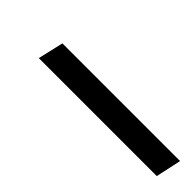

<svg xmlns="http://www.w3.org/2000/svg" viewBox="24 -1026 467 467"><g transform="rotate(45 257.0 -793.0)"><path d="M94.2 -759.8 109.4 -825.7H514.2L500 -759.8Z"/></g></svg>

Font: Open Sans Condensed Medium
Style: Italic
Weight: 500
Width: 3
Italic angle: -12°
Designer: Monotype Design Team
Foundry: Monotype Imaging Inc.
Version: Version 3.000